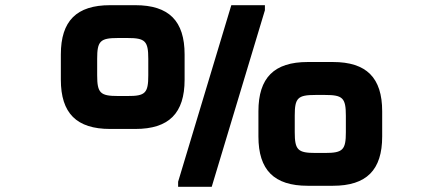

<svg xmlns="http://www.w3.org/2000/svg" viewBox="-20 -720 1708 740"><path d="M871.5 -700 666.5 -19.5V0H796L1001 -680.5V-700ZM214.5 -413C214.5 -283.5 275 -223 404.5 -223H501.5C631 -223 691.5 -283.5 691.5 -413V-510C691.5 -639.5 631 -700 501.5 -700H404.5C275 -700 214.5 -639.5 214.5 -510ZM354.5 -430V-493.5C354.5 -561.5 366 -573.5 434.5 -573.5H471.5C539.5 -573.5 551.5 -562 551.5 -493.5V-429.5C551.5 -361.5 540 -349.5 471.5 -350H434.5C366.5 -350 354.5 -361.5 354.5 -430ZM976 -194C976 -64.5 1036.5 -4 1166 -4H1263C1392.5 -4 1453 -64.5 1453 -194V-291C1453 -420.5 1392.5 -481 1263 -481H1166C1036.5 -481 976 -420.5 976 -291ZM1116 -210.5V-274.5C1116 -342.5 1127.5 -354 1196 -354H1233C1301 -354 1313 -342.5 1313 -274V-210.5C1313 -142.5 1301.5 -130.5 1233 -130.5H1196C1128 -130.5 1116 -142 1116 -210.5Z"/></svg>

Font: Melete Medium
Style: Regular
Weight: 500
Width: 6
Designer: Sora Sagano
Foundry: DOT COLON
Version: Version 0.200;FEAKit 1.0